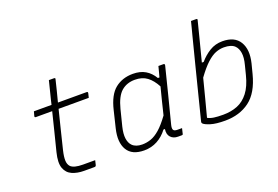

<svg xmlns="http://www.w3.org/2000/svg" viewBox="-101 -1061 2003 1381"><g transform="rotate(-20 900.0 -370.0)"><path d="M445 -45Q443 -36 441 -28Q439 -20 437 -11Q435 -4 431.5 -2Q428 0 423 0H344Q293 0 254 -17Q215 -34 199.5 -76Q184 -118 203 -194Q222 -268 239.5 -339Q257 -410 275 -482H151Q139 -482 142 -493Q144 -502 146.5 -509.5Q149 -517 151 -526H286Q290 -544 294.5 -562.5Q299 -581 304 -600Q310 -625 316.5 -650Q323 -675 329 -700H368Q380 -700 376 -689Q366 -648 356 -607.5Q346 -567 335 -526H555Q565 -526 563 -515Q561 -506 559 -498.5Q557 -491 555 -482H324Q306 -410 288 -337.5Q270 -265 252 -191Q241 -145 242 -115.5Q243 -86 259 -69Q283 -45 352 -45Z M911 -536Q967 -536 1006 -513Q1045 -490 1071 -446H1083Q1088 -463 1092.5 -481.5Q1097 -500 1104 -526H1142Q1154 -526 1151 -513Q1126 -411 1099 -306Q1072 -201 1046 -99Q1039 -72 1045 -60Q1051 -48 1076 -48H1111Q1109 -39 1106 -27Q1103 -15 1101 -6Q1100 0 1092 0H1063Q1028 0 1007.5 -22Q987 -44 993 -84H982Q948 -39 902.5 -14.5Q857 10 802 10Q709 10 673.5 -49.5Q638 -109 662 -209L693 -337Q719 -447 775 -491.5Q831 -536 911 -536ZM728 -61Q754 -35 803 -35Q837 -35 870 -46.5Q903 -58 938.5 -89Q974 -120 1017 -179Q1029 -230 1042 -281Q1055 -332 1068 -383Q1040 -436 1003 -463.5Q966 -491 910 -491Q848 -491 806.5 -455Q765 -419 742 -329L711 -206Q698 -153 703 -117Q708 -81 728 -61Z M1482 -739Q1465 -671 1445.5 -595.5Q1426 -520 1406 -442H1420Q1455 -483 1498.5 -509.5Q1542 -536 1596 -536Q1690 -536 1727 -474.5Q1764 -413 1740 -315L1721 -241Q1687 -107 1610 -49.5Q1533 8 1422 8Q1352 8 1312 -4.5Q1272 -17 1260 -29Q1253 -36 1256 -46Q1283 -152 1307.5 -250Q1332 -348 1357 -445.5Q1382 -543 1409 -649Q1416 -675 1422.5 -700.5Q1429 -726 1435 -750H1474Q1486 -750 1482 -739ZM1591 -491Q1559 -491 1527.5 -478.5Q1496 -466 1459.5 -432.5Q1423 -399 1378 -337Q1359 -261 1340 -189.5Q1321 -118 1305 -56Q1325 -45 1352.5 -41Q1380 -37 1423 -37Q1484 -37 1532.5 -56.5Q1581 -76 1617 -122.5Q1653 -169 1673 -249L1691 -320Q1705 -373 1699.5 -409Q1694 -445 1674 -465Q1648 -491 1591 -491Z"/></g></svg>

Font: Recursive Mn Lnr St Lt
Style: Italic
Weight: 300
Italic angle: -15°
Monospace: yes
Version: Version 1.079;hotconv 1.0.112;makeotfexe 2.5.65598; ttfautoh